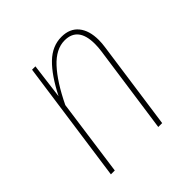

<svg xmlns="http://www.w3.org/2000/svg" viewBox="-145 -648 768 768"><g transform="rotate(-45 238.5 -264.5)"><path d="M405 -414Q405 -396 402 -376L349 0H327L380 -374Q383 -395 383 -414Q383 -510 307 -510Q258 -510 213.5 -462Q169 -414 126 -325L81 0H59L132 -519H151L132 -369Q172 -448 214 -488.5Q256 -529 308 -529Q355 -529 380 -498.5Q405 -468 405 -414Z"/></g></svg>

Font: Fira Sans Extra Condensed Thin
Style: Italic
Weight: 250
Width: 3
Italic angle: -8°
Designer: Carrois Corporate & Edenspiekermann AG
Foundry: Carrois Corporate GbR & Edenspiekermann AG
Version: Version 4.203